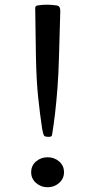

<svg xmlns="http://www.w3.org/2000/svg" viewBox="-20 -773 400 807"><path d="M184 -198Q175 -198 170 -199.5Q165 -201 162.5 -209Q160 -217 157 -233Q148 -292 140.5 -363Q133 -434 131 -537L128 -739Q128 -749 138 -750Q172 -756 212 -751Q222 -750 226.5 -747Q231 -744 232.5 -736.5Q234 -729 233 -712L228 -537Q226 -461 221.5 -402.5Q217 -344 211.5 -297Q206 -250 199 -207Q198 -198 188 -198ZM180 14Q152 14 131.5 -4Q111 -22 111 -49Q111 -77 131.5 -94.5Q152 -112 180 -112Q208 -112 228.5 -94.5Q249 -77 249 -49Q249 -22 228.5 -4Q208 14 180 14Z"/></svg>

Font: Hahmlet
Style: Regular
Weight: 400
Designer: Minjoo Ham & Mark Frömberg
Foundry: hypertype
Version: Version 1.001; ttfautohint (v1.8.3)